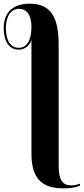

<svg xmlns="http://www.w3.org/2000/svg" viewBox="-92 -784 455 1044"><path d="M249 240C278 240 309 240 343 225V215C325 221 309 224 295 224C249 224 227 194 227 120V-542C227 -696 180 -764 70 -764C-25 -764 -72 -713 -72 -631C-72 -559 -42 -514 9 -514C45 -514 68 -537 79 -566V53C79 182 133 240 249 240ZM9 -524C-35 -524 -60 -565 -60 -631C-60 -696 -32 -736 11 -736C56 -736 79 -698 79 -639C79 -563 53 -524 9 -524Z"/></svg>

Font: Noto Serif Display ExtraCondensed ExtraBold
Style: Regular
Weight: 800
Width: 2
Designer: Monotype Design Team
Foundry: Monotype Imaging Inc.
Version: Version 2.009